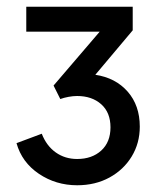

<svg xmlns="http://www.w3.org/2000/svg" viewBox="-20 -765 472 570"><path d="M209 -215Q263 -215 305 -238Q347 -261 371 -300.5Q395 -340 395 -389Q395 -452 359 -493Q323 -534 263 -543L374 -675V-745H58V-671H276L139 -511L159 -471Q170 -475 183.5 -477.5Q197 -480 209 -480Q253 -480 280.5 -455.5Q308 -431 308 -387Q308 -343 280.5 -318Q253 -293 209 -293Q173 -293 145.5 -312.5Q118 -332 104 -368L29 -340Q45 -283 95.5 -249Q146 -215 209 -215Z"/></svg>

Font: Plus Jakarta Sans Medium
Style: Regular
Weight: 500
Designer: Gumpita Rahayu
Foundry: Tokotype
Version: Version 2.004; ttfautohint (v1.8.3)